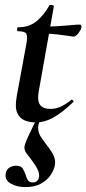

<svg xmlns="http://www.w3.org/2000/svg" viewBox="-20 -486 351 781"><path d="M126 12Q102 12 81 4Q60 -4 50 -27Q40 -50 48 -94L87 -306Q93 -339 87 -349Q81 -359 53 -359Q49 -359 49.5 -367Q50 -375 53 -375Q101 -375 131.5 -402Q162 -429 180 -463Q182 -467 191 -465.5Q200 -464 199 -460L137 -111Q131 -76 143 -59.5Q155 -43 186 -43Q206 -43 226.5 -52Q247 -61 270 -80Q272 -82 276.5 -78Q281 -74 278 -71Q232 -27 196.5 -7.5Q161 12 126 12ZM278 -337Q277 -337 258.5 -340Q240 -343 213.5 -346Q187 -349 159 -349L161 -378Q195 -378 223 -380Q251 -382 272 -384Q293 -386 304 -386Q309 -386 310.5 -382Q312 -378 311 -374Q310 -366 299.5 -351.5Q289 -337 278 -337ZM83 275Q48 275 23.5 260.5Q-1 246 3 222Q5 204 18 196Q31 188 45 188Q64 188 71.5 198.5Q79 209 83 222Q87 235 92.5 245.5Q98 256 113 256Q136 256 139 232Q141 213 124.5 188Q108 163 88 138Q75 121 81.5 101.5Q88 82 99 60L128 0H144Q133 24 135.5 41.5Q138 59 148 73.5Q158 88 170 104Q190 129 198.5 148Q207 167 203 187Q200 204 186.5 225Q173 246 147.5 260.5Q122 275 83 275Z"/></svg>

Font: Cormorant Garamond Light
Style: Italic
Weight: 300
Italic angle: -10°
Designer: Christian Thalmann (Catharsis Fonts)
Foundry: Catharsis Fonts
Version: Version 4.001